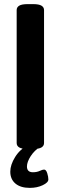

<svg xmlns="http://www.w3.org/2000/svg" viewBox="-20 -722 295 933"><path d="M115 2Q86 2 73.5 -5.5Q61 -13 61 -27V-673Q61 -687 73.5 -694.5Q86 -702 115 -702H141Q169 -702 181.5 -694.5Q194 -687 194 -673V-27Q194 -13 181.5 -5.5Q169 2 141 2ZM125 191Q80 191 55 170Q30 149 30 112Q30 79 53.5 41Q77 3 117 -17L177 -10Q147 9 129 37Q111 65 111 87Q111 115 140 115Q159 115 173 108.5Q187 102 194 102Q204 102 209.5 119.5Q215 137 215 150Q215 165 187.5 178Q160 191 125 191Z"/></svg>

Font: Asap Condensed SemiBold
Style: Regular
Weight: 600
Width: 3
Designer: Pablo Cosgaya
Foundry: Omnibus-Type
Version: Version 3.001; ttfautohint (v1.8.4.7-5d5b)